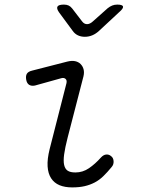

<svg xmlns="http://www.w3.org/2000/svg" viewBox="-20 -805 640 835"><path d="M132 -433Q117 -430 107 -436Q97 -442 94 -458Q91 -475 97 -484.5Q103 -494 120 -498L272 -537Q292 -542 306.5 -539Q321 -536 330.5 -526.5Q340 -517 343.5 -503.5Q347 -490 343 -473L274 -206Q263 -163 259 -134Q255 -105 259 -87.5Q263 -70 274.5 -62.5Q286 -55 308 -55Q340 -55 367 -73.5Q394 -92 419 -120Q430 -132 442 -133Q454 -134 463 -126Q473 -119 474 -104Q475 -89 465 -78Q447 -56 429.5 -39Q412 -22 392 -11.5Q372 -1 348.5 4.5Q325 10 294 10Q262 10 239 0.5Q216 -9 202.5 -29.5Q189 -50 187 -81.5Q185 -113 196 -157L269 -443Q272 -456 265 -462Q258 -468 247 -465ZM258 -785Q270 -785 278.5 -781Q287 -777 294 -768L337 -712Q346 -700 358.5 -700Q371 -700 384 -712L448 -769Q458 -777 468 -781Q478 -785 490 -785Q513 -785 515 -776.5Q517 -768 498 -752L411 -671Q397 -658 381.5 -651.5Q366 -645 349 -645Q332 -645 318.5 -651.5Q305 -658 296 -671L237 -751Q225 -768 230 -776.5Q235 -785 258 -785Z"/></svg>

Font: Maple Mono NL ExtraLight
Style: Italic
Weight: 275
Italic angle: -10°
Monospace: yes
Designer: subframe7536
Version: Version 7.000